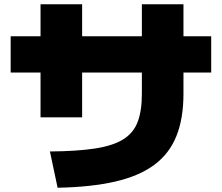

<svg xmlns="http://www.w3.org/2000/svg" viewBox="-20 -815 1040 900"><path d="M214 -105Q342 -106 426 -119Q510 -132 558 -162Q606 -192 625.5 -244Q645 -296 645 -375V-795H840V-375Q840 -260 807 -177.5Q774 -95 703.5 -42.5Q633 10 520.5 36Q408 62 250 65ZM170 -265V-795H365V-265ZM30 -475V-645H970V-475Z"/></svg>

Font: M PLUS 1 Thin Black
Style: Regular
Weight: 900
Version: Version 1.001